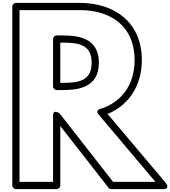

<svg xmlns="http://www.w3.org/2000/svg" viewBox="-20 -1283 1177 1328"><path d="M115 -1213H532C752.4 -1213 911 -1097.3 911 -868C911 -691.1 816.5 -574.7 674.5 -529.8C674.5 -529.8 635.6 -522.2 662.9 -489.9L1055.2 -25H762.2L391.7 -499.4C391.7 -499.4 347 -530.4 347 -484V-25H115ZM90 -1263C79.3 -1263 65 -1253.1 65 -1238V0C65 10.7 74.9 25 90 25H372C382.7 25 397 15.1 397 0V-411.4L730.3 15.4C734.1 20.3 742 25 750 25H1109C1158.8 25 1128.1 -16.1 1128.1 -16.1L724.2 -494.7C866.4 -553.5 961 -685.1 961 -868C961 -1128.7 771.6 -1263 532 -1263ZM372 -660H405C508.1 -660 664 -669.2 664 -849C664 -1028.7 508 -1038 405 -1038H372C356.9 -1038 347 -1023.7 347 -1013V-685C347 -669.9 361.3 -660 372 -660ZM397 -710V-988H405C514 -988 614 -981.3 614 -849C614 -716.8 513.9 -710 405 -710Z"/></svg>

Font: Poland Can Into
Style: BigWritingsOLn
Weight: 700
Foundry: Cannot Into Space Fonts
Version: Version 0.92